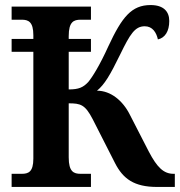

<svg xmlns="http://www.w3.org/2000/svg" viewBox="-20 -740 712 760"><path d="M26 0H340V-52H299C272 -52 252 -60 252 -117V-331C299 -331 317 -326 347 -268L435 -95C467 -32 511 0 602 0H672V-52H667C628 -52 602 -77 569 -140L494 -286C466 -342 418 -381 364 -381C394 -406 415 -441 456 -525C495 -605 514 -636 553 -636C584 -636 599 -611 605 -584C633 -590 650 -616 650 -657C650 -694 628 -720 576 -720C501 -720 463 -673 409 -557C376 -484 346 -435 329 -415C309 -394 292 -386 252 -386V-535H340V-586H252V-597C252 -654 272 -662 299 -662H340V-714H26V-662H66C92 -662 112 -654 112 -601V-586H26V-535H112V-112C112 -59 92 -52 66 -52H26Z"/></svg>

Font: Noto Serif SemiCondensed
Style: Bold
Weight: 700
Width: 4
Designer: Monotype Design Team
Foundry: Monotype Imaging Inc.
Version: Version 2.015